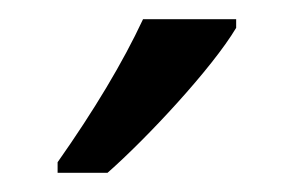

<svg xmlns="http://www.w3.org/2000/svg" viewBox="-20 -786 306 200"><path d="M226 -757V-766H129C108 -721 78 -671 40 -617V-606H92C133 -642 201 -715 226 -757Z"/></svg>

Font: Noto Sans Sinhala UI ExtraCondensed
Style: Regular
Weight: 400
Width: 2
Designer: Jelle Bosma - Monotype Design Team
Foundry: Monotype Imaging Inc.
Version: Version 2.006